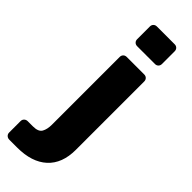

<svg xmlns="http://www.w3.org/2000/svg" viewBox="-357 -754 963 963"><g transform="rotate(45 124.5 -272.5)"><path d="M94 -595Q83 -595 76 -602Q69 -609 69 -620V-710Q69 -721 76 -728Q83 -735 94 -735H220Q231 -735 238 -728Q245 -721 245 -710V-620Q245 -609 238 -602Q231 -595 220 -595ZM-28 190Q-39 190 -46.5 183Q-54 176 -54 165V84Q-54 73 -46.5 66Q-39 59 -28 59H9Q47 59 58.5 38.5Q70 18 70 -14V-495Q70 -506 77 -513Q84 -520 95 -520H219Q230 -520 237 -513Q244 -506 244 -495V-10Q244 87 187.5 138.5Q131 190 28 190Z"/></g></svg>

Font: Fz Rubik
Style: Bold
Weight: 700
Designer: Hubert and Fischer
Foundry: Hubert and Fischer
Version: Vit hóa bi FontZin.com